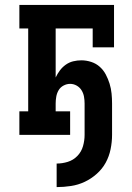

<svg xmlns="http://www.w3.org/2000/svg" viewBox="-20 -550 540 783"><path d="M211 213V117Q234 117 256.5 110Q279 103 295.5 86Q312 69 318.5 46Q325 23 325 0V-128Q325 -142 322.5 -156Q320 -170 312.5 -182Q305 -194 292.5 -201Q280 -208 266 -208Q252 -208 239 -201Q226 -194 219 -182Q212 -170 209.5 -156Q207 -142 207 -128V-96H266V0H59V-96H95V-434H59V-530H445V-357H358V-434H207V-234Q214 -249 224 -262.5Q234 -276 248 -286Q262 -296 278.5 -300Q295 -304 312 -304Q332 -304 352 -297.5Q372 -291 387 -277.5Q402 -264 411.5 -246Q421 -228 427 -208.5Q433 -189 435 -168.5Q437 -148 437 -128V0Q437 29 431 58.5Q425 88 411 113.5Q397 139 374.5 159Q352 179 325.5 191.5Q299 204 269.5 208.5Q240 213 211 213Z"/></svg>

Font: Iosevka Slab
Style: Bold
Weight: 700
Monospace: yes
Designer: Belleve Invis
Foundry: Belleve Invis
Version: Version 11.1.1; ttfautohint (v1.8.3)